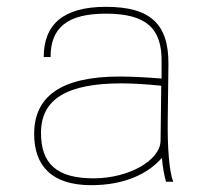

<svg xmlns="http://www.w3.org/2000/svg" viewBox="-20 -532 607 562"><path d="M450 -120C449 -62 356 -10 254 -10C147 -10 100 -52 100 -143C100 -242 176 -288 336 -288C366 -288 417 -285 452 -281ZM80 -140C80 -47 131 10 247 10C343 10 412 -22 454 -70C456 -42 461 -18 466 0H487C475 -31 470 -100 471 -182L473 -344C474 -462 420 -512 290 -512C167 -512 108 -462 108 -365H128C128 -451 177 -492 290 -492C407 -492 455 -450 453 -349V-302C419 -305 367 -308 331 -308C156 -308 80 -248 80 -140Z"/></svg>

Font: Perun Thin
Style: Regular
Weight: 100
Foundry: Copyright (c) Stefan Peev, Context Ltd, 2016
Version: Version 1.089